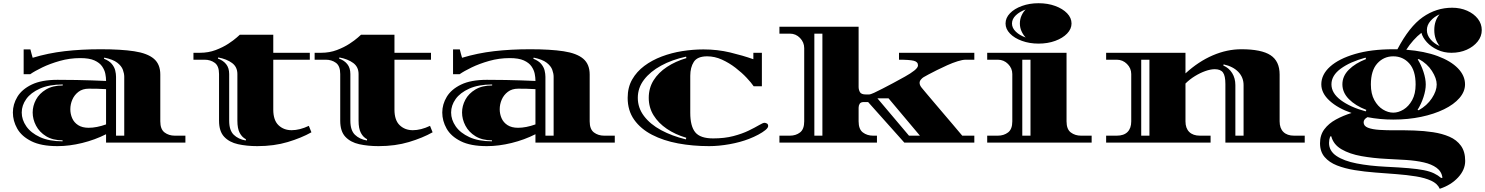

<svg xmlns="http://www.w3.org/2000/svg" viewBox="-20 -886 9227 1193"><path d="M337 22Q236 22 175 -8.5Q114 -39 87 -87Q60 -135 60 -187Q60 -238 88 -284.5Q116 -331 177 -360.5Q238 -390 337 -390Q403 -390 454.5 -389Q506 -388 550.5 -386.5Q595 -385 639 -383V-386Q639 -404 634.5 -427.5Q630 -451 614.5 -473.5Q599 -496 567 -510.5Q535 -525 479 -525Q413 -525 351.5 -507.5Q290 -490 242.5 -467Q195 -444 168 -425H127V-579H169Q171 -571 175.5 -553.5Q180 -536 183 -527Q279 -556 382 -568Q485 -580 606 -580Q732 -580 814 -567.5Q896 -555 936 -521Q976 -487 976 -423V-132Q976 -83 1002.5 -63Q1029 -43 1066 -43H1132V0H639V-52Q570 -17 490.5 2.5Q411 22 337 22ZM701 -43H752V-409Q752 -429 743.5 -452.5Q735 -476 708.5 -496.5Q682 -517 628 -528L626 -521Q659 -508 675 -488.5Q691 -469 696 -448Q701 -427 701 -409ZM369 -8V-14Q308 -14 266.5 -39.5Q225 -65 204 -105Q183 -145 183 -187Q183 -228 203.5 -266.5Q224 -305 266 -330Q308 -355 370 -355V-361Q285 -361 228 -335.5Q171 -310 143 -270.5Q115 -231 115 -187Q115 -142 143.5 -101Q172 -60 228.5 -34Q285 -8 369 -8ZM417 -207Q417 -178 428.5 -151.5Q440 -125 465.5 -108.5Q491 -92 531 -92Q580 -92 639 -113V-332Q611 -334 584 -334.5Q557 -335 532 -335Q493 -335 467.5 -315.5Q442 -296 429.5 -267Q417 -238 417 -207Z M1579 22Q1513 22 1459 10Q1405 -2 1373 -36Q1341 -70 1341 -136V-426Q1341 -476 1314.5 -495.5Q1288 -515 1251 -515H1182V-558H1222Q1275 -558 1320 -575Q1365 -592 1398.5 -614Q1432 -636 1451 -653Q1470 -670 1470 -670H1678V-558H1905V-515H1678V-205Q1678 -139 1710.5 -108Q1743 -77 1792 -77Q1842 -77 1899 -104L1915 -64Q1853 -29 1768 -3.5Q1683 22 1579 22ZM1334 -522Q1366 -511 1385 -487.5Q1404 -464 1404 -426V-136Q1404 -76 1432.5 -48.5Q1461 -21 1507 -13L1508 -21Q1484 -33 1469.5 -60Q1455 -87 1455 -136V-426Q1455 -470 1422 -494.5Q1389 -519 1336 -529Z M2332 22Q2266 22 2212 10Q2158 -2 2126 -36Q2094 -70 2094 -136V-426Q2094 -476 2067.5 -495.5Q2041 -515 2004 -515H1935V-558H1975Q2028 -558 2073 -575Q2118 -592 2151.5 -614Q2185 -636 2204 -653Q2223 -670 2223 -670H2431V-558H2658V-515H2431V-205Q2431 -139 2463.5 -108Q2496 -77 2545 -77Q2595 -77 2652 -104L2668 -64Q2606 -29 2521 -3.5Q2436 22 2332 22ZM2087 -522Q2119 -511 2138 -487.5Q2157 -464 2157 -426V-136Q2157 -76 2185.5 -48.5Q2214 -21 2260 -13L2261 -21Q2237 -33 2222.5 -60Q2208 -87 2208 -136V-426Q2208 -470 2175 -494.5Q2142 -519 2089 -529Z M3005 22Q2904 22 2843 -8.5Q2782 -39 2755 -87Q2728 -135 2728 -187Q2728 -238 2756 -284.5Q2784 -331 2845 -360.5Q2906 -390 3005 -390Q3071 -390 3122.5 -389Q3174 -388 3218.5 -386.5Q3263 -385 3307 -383V-386Q3307 -404 3302.5 -427.5Q3298 -451 3282.5 -473.5Q3267 -496 3235 -510.5Q3203 -525 3147 -525Q3081 -525 3019.5 -507.5Q2958 -490 2910.5 -467Q2863 -444 2836 -425H2795V-579H2837Q2839 -571 2843.5 -553.5Q2848 -536 2851 -527Q2947 -556 3050 -568Q3153 -580 3274 -580Q3400 -580 3482 -567.5Q3564 -555 3604 -521Q3644 -487 3644 -423V-132Q3644 -83 3670.5 -63Q3697 -43 3734 -43H3800V0H3307V-52Q3238 -17 3158.5 2.5Q3079 22 3005 22ZM3369 -43H3420V-409Q3420 -429 3411.5 -452.5Q3403 -476 3376.5 -496.5Q3350 -517 3296 -528L3294 -521Q3327 -508 3343 -488.5Q3359 -469 3364 -448Q3369 -427 3369 -409ZM3037 -8V-14Q2976 -14 2934.5 -39.5Q2893 -65 2872 -105Q2851 -145 2851 -187Q2851 -228 2871.5 -266.5Q2892 -305 2934 -330Q2976 -355 3038 -355V-361Q2953 -361 2896 -335.5Q2839 -310 2811 -270.5Q2783 -231 2783 -187Q2783 -142 2811.5 -101Q2840 -60 2896.5 -34Q2953 -8 3037 -8ZM3085 -207Q3085 -178 3096.5 -151.5Q3108 -125 3133.5 -108.5Q3159 -92 3199 -92Q3248 -92 3307 -113V-332Q3279 -334 3252 -334.5Q3225 -335 3200 -335Q3161 -335 3135.5 -315.5Q3110 -296 3097.5 -267Q3085 -238 3085 -207Z M4386 22Q4284 22 4193 5Q4102 -12 4031.5 -48.5Q3961 -85 3920.5 -142Q3880 -199 3880 -278Q3880 -343 3908 -392Q3936 -441 3983.5 -476.5Q4031 -512 4092 -535Q4153 -558 4219.5 -568.5Q4286 -579 4351 -579Q4438 -579 4517 -560Q4596 -541 4661 -518V-558H4714V-350H4663Q4649 -371 4619.5 -402.5Q4590 -434 4550.5 -464.5Q4511 -495 4466 -515.5Q4421 -536 4374 -536Q4313 -536 4291 -501.5Q4269 -467 4269 -415V-185Q4269 -102 4300 -64Q4331 -26 4411 -26Q4482 -26 4537 -40.5Q4592 -55 4632 -74.5Q4672 -94 4696.5 -108.5Q4721 -123 4730 -123Q4736 -123 4744.5 -119Q4753 -115 4753 -103Q4753 -92 4736 -78Q4719 -64 4692 -49.5Q4665 -35 4634 -23Q4580 -2 4513 10Q4446 22 4386 22ZM4242 -20 4244 -30Q4176 -50 4123.5 -85.5Q4071 -121 4041 -169.5Q4011 -218 4011 -278Q4011 -339 4041 -387Q4071 -435 4124 -470Q4177 -505 4245 -525L4243 -534Q4155 -515 4087.5 -478Q4020 -441 3981.5 -390.5Q3943 -340 3943 -278Q3943 -216 3981.5 -165Q4020 -114 4087.5 -77.5Q4155 -41 4242 -20Z M4823 0V-43H4888Q4925 -43 4951 -63Q4977 -83 4977 -132V-587Q4977 -623 4951 -650Q4925 -677 4888 -677H4823V-720H5315V-346Q5315 -329 5323 -314Q5331 -299 5361 -299H5379Q5389 -299 5411.5 -309.5Q5434 -320 5465 -336Q5496 -352 5528 -369Q5567 -390 5603 -410Q5639 -430 5661.5 -448Q5684 -466 5684 -480Q5684 -502 5657.5 -508.5Q5631 -515 5566 -515V-558H6034V-515H5981Q5961 -515 5930.5 -505.5Q5900 -496 5866.5 -481Q5833 -466 5802 -450.5Q5771 -435 5748.5 -423Q5726 -411 5718 -406Q5710 -401 5702 -391.5Q5694 -382 5694 -371Q5694 -357 5706 -342Q5712 -334 5733 -309.5Q5754 -285 5782.5 -251Q5811 -217 5842 -181Q5873 -145 5899.5 -113.5Q5926 -82 5942.5 -62.5Q5959 -43 5959 -43H6034V0H5599L5374 -252H5348Q5328 -252 5321.5 -241Q5315 -230 5315 -217V-132Q5315 -83 5341.5 -63Q5368 -43 5405 -43H5429V0ZM5040 -43H5090V-677H5040ZM5628 -43H5696L5501 -275H5432Z M6433 -615Q6377 -615 6330 -632Q6283 -649 6255.5 -677.5Q6228 -706 6228 -740Q6228 -775 6255.5 -803.5Q6283 -832 6330 -849Q6377 -866 6433 -866Q6490 -866 6536.5 -849Q6583 -832 6610.5 -803.5Q6638 -775 6638 -740Q6638 -706 6610.5 -677.5Q6583 -649 6536.5 -632Q6490 -615 6433 -615ZM6353 -653Q6337 -670 6327 -692.5Q6317 -715 6317 -740Q6317 -766 6327 -788.5Q6337 -811 6353 -827Q6316 -814 6292 -791Q6268 -768 6268 -740Q6268 -712 6292 -689Q6316 -666 6353 -653ZM6114 0V-43H6180Q6217 -43 6243.5 -63Q6270 -83 6270 -132V-426Q6270 -462 6243.5 -488.5Q6217 -515 6180 -515H6114V-558H6607V-132Q6607 -83 6633.5 -63Q6660 -43 6697 -43H6763V0ZM6332 -43H6383V-515H6332Z M6853 0V-43H6919Q6963 -43 6986 -66Q7009 -89 7009 -132V-426Q7009 -462 6982.5 -488.5Q6956 -515 6919 -515H6853V-558H7346V-430Q7427 -504 7515.5 -542Q7604 -580 7693 -580Q7818 -580 7874.5 -543Q7931 -506 7931 -423V-132Q7931 -89 7954.5 -66Q7978 -43 8021 -43H8087V0H7594V-364Q7594 -415 7579 -435.5Q7564 -456 7528 -456Q7502 -456 7469.5 -444.5Q7437 -433 7404.5 -413Q7372 -393 7346 -367V-132Q7346 -89 7369.5 -66Q7393 -43 7436 -43H7502V0ZM7071 -43H7122V-515H7071ZM7656 -43H7707V-357Q7707 -405 7674.5 -439Q7642 -473 7583 -486L7581 -479Q7616 -464 7636 -432Q7656 -400 7656 -357Z M8637 -143Q8554 -143 8477 -158Q8453 -145 8453 -126Q8453 -103 8479.5 -92.5Q8506 -82 8551 -79Q8596 -76 8652.5 -76.5Q8709 -77 8768.5 -75Q8828 -73 8884.5 -64.5Q8941 -56 8986 -36.5Q9031 -17 9057.5 19.5Q9084 56 9084 114Q9084 169 9040 216.5Q8996 264 8926 287Q8912 255 8873 237Q8834 219 8778 210Q8722 201 8657 196Q8592 191 8525.5 186Q8459 181 8397.5 171Q8336 161 8287.5 142Q8239 123 8210.5 89.5Q8182 56 8182 4Q8182 -47 8209 -83Q8236 -119 8281 -143.5Q8326 -168 8378 -184Q8293 -213 8241.5 -260Q8190 -307 8190 -362Q8190 -423 8244.5 -472Q8299 -521 8399.5 -550.5Q8500 -580 8637 -580Q8650 -580 8663 -580Q8737 -721 8820.5 -779.5Q8904 -838 9003 -838Q9054 -838 9096 -819.5Q9138 -801 9162.5 -769.5Q9187 -738 9187 -699Q9187 -660 9161.5 -628Q9136 -596 9093.5 -577Q9051 -558 8998 -558Q8952 -558 8912 -576.5Q8872 -595 8846 -623.5Q8820 -652 8812 -682Q8787 -663 8762 -635Q8737 -607 8718 -577Q8831 -568 8913 -537.5Q8995 -507 9039 -461.5Q9083 -416 9083 -362Q9083 -317 9048.5 -277Q9014 -237 8952.5 -207Q8891 -177 8810.5 -160Q8730 -143 8637 -143ZM8925 -600Q8892 -642 8892 -699Q8892 -758 8925 -797Q8891 -782 8868.5 -756Q8846 -730 8846 -699Q8846 -668 8868.5 -641.5Q8891 -615 8925 -600ZM8637 -186Q8669 -186 8701 -205.5Q8733 -225 8754.5 -264Q8776 -303 8776 -361Q8776 -448 8736.5 -492Q8697 -536 8637 -536Q8578 -536 8538 -492Q8498 -448 8498 -361Q8498 -303 8519.5 -264Q8541 -225 8573 -205.5Q8605 -186 8637 -186ZM8466 -194 8470 -203Q8402 -229 8361.5 -270Q8321 -311 8321 -362Q8321 -413 8361 -453Q8401 -493 8468 -519L8465 -528Q8369 -502 8311 -459.5Q8253 -417 8253 -362Q8253 -307 8311.5 -263.5Q8370 -220 8466 -194ZM8795 -201Q8847 -230 8877 -275.5Q8907 -321 8907 -361Q8907 -399 8877.5 -445Q8848 -491 8796 -519L8789 -517Q8811 -482 8825 -439Q8839 -396 8839 -361Q8839 -326 8825 -283Q8811 -240 8788 -203ZM8935 220 8943 218Q8937 179 8906 156.5Q8875 134 8826.5 123Q8778 112 8718 108Q8658 104 8592 101Q8512 97 8439 84Q8366 71 8315.5 41.5Q8265 12 8252 -39L8245 -38Q8238 -18 8238 2Q8238 52 8284 83Q8330 114 8409.5 129.5Q8489 145 8590 150Q8675 154 8732.5 159Q8790 164 8827.5 171.5Q8865 179 8890 191Q8915 203 8935 220Z"/></svg>

Font: Diplomata
Style: Regular
Weight: 400
Designer: Eduardo Rodriguez Tunni
Foundry: Eduardo Rodriguez Tunni
Version: Version 1.002; ttfautohint (v1.8.4.7-5d5b);gftools[0.9.23]